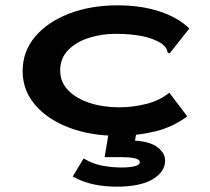

<svg xmlns="http://www.w3.org/2000/svg" viewBox="-20 -499 790 721"><path d="M422 11Q321 11 240 -19.5Q159 -50 112 -105Q65 -160 65 -232Q65 -306 112 -361.5Q159 -417 240 -448Q321 -479 421 -479Q510 -479 579.5 -456Q649 -433 691 -392L622 -305L616 -298L609 -303Q608 -312 604 -318Q600 -324 588 -335Q554 -356 510.5 -364Q467 -372 415 -372Q361 -372 313 -356.5Q265 -341 235.5 -310.5Q206 -280 206 -234Q206 -191 236 -160Q266 -129 316.5 -112.5Q367 -96 428 -96Q478 -96 528.5 -108.5Q579 -121 616 -151L683 -62Q630 -22 562.5 -5.5Q495 11 422 11ZM418 202Q376 202 335 194Q294 186 253 164L294 96Q327 116 363.5 123Q400 130 437 130Q464 130 484.5 125.5Q505 121 505 110Q505 99 484.5 95Q464 91 437 91H373L388 0H492L487 29Q546 33 573 55Q600 77 600 104Q600 146 553.5 174Q507 202 418 202Z"/></svg>

Font: Inconsolata ExtraExpanded ExtraBold
Style: Regular
Weight: 800
Width: 8
Monospace: yes
Designer: Raph Levien, Cyreal, Brenton Simpson
Foundry: Raph Levien, Cyreal, Google
Version: Version 3.001; ttfautohint (v1.8.2.53-6de2)